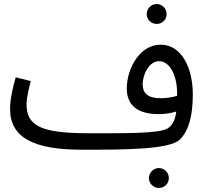

<svg xmlns="http://www.w3.org/2000/svg" viewBox="-20 -723 1023 954"><path d="M759 -604C786 -604 808 -626 808 -653C808 -680 786 -703 759 -703C731 -703 709 -680 709 -653C709 -626 731 -604 759 -604ZM390 21C602 21 824 20 874 -30C921 -77 938 -155 938 -255C938 -381 885 -501 778 -501C676 -501 610 -385 610 -283C610 -197 667 -156 769 -156C799 -156 829 -160 856 -169C850 -126 838 -101 813 -85C771 -58 579 -61 416 -61C178 -61 112 -101 112 -205C112 -239 125 -290 133 -320L58 -339C44 -289 30 -231 30 -182C30 -36 152 21 390 21ZM689 -303C689 -357 723 -419 770 -419C826 -419 860 -344 860 -261C860 -256 860 -251 860 -247C835 -239 805 -235 778 -235C713 -235 689 -261 689 -303ZM770 211C797 211 819 189 819 162C819 135 797 112 770 112C742 112 720 135 720 162C720 189 742 211 770 211Z"/></svg>

Font: Noto Sans Arabic
Style: Regular
Weight: 400
Designer: Monotype Design Team, Nadine Chahine, Nizar Qandah and Khaled Hosny
Foundry: Monotype Imaging Inc.
Version: Version 2.012